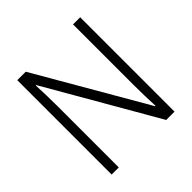

<svg xmlns="http://www.w3.org/2000/svg" viewBox="-184 -963 1027 1027"><g transform="rotate(-45 329.0 -450.0)"><path d="M567 -93V-807H513V-344C513 -296 515 -232 517 -187H514L155 -807H91V-93H145V-559C145 -617 143 -668 141 -717H144L504 -93Z"/></g></svg>

Font: Noto Sans Kannada UI SemiCondensed Light
Style: Regular
Weight: 300
Width: 4
Designer: Jelle Bosma - Monotype Design Team
Foundry: Monotype Imaging Inc.
Version: Version 2.005